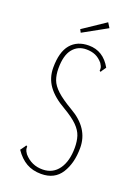

<svg xmlns="http://www.w3.org/2000/svg" viewBox="-147 -826 645 898"><g transform="rotate(20 175.0 -377.0)"><path d="M177 10Q135 10 103.5 -8Q72 -26 47 -63L63 -85L67 -92L73 -88Q72 -83 73.5 -75Q75 -67 84 -54Q121 -11 178 -12Q228 -13 256 -52.5Q284 -92 284 -159Q284 -191 276 -216Q268 -241 244.5 -264.5Q221 -288 175 -315Q117 -348 89 -387Q61 -426 61 -477Q61 -555 93 -593Q125 -631 183 -631Q255 -631 294 -561L280 -541L276 -534L270 -537Q271 -543 270 -551Q269 -559 260 -573Q243 -593 223.5 -601.5Q204 -610 178 -610Q136 -610 110.5 -578.5Q85 -547 85 -482Q85 -450 94 -425.5Q103 -401 129 -377Q155 -353 206 -323Q308 -265 308 -167Q308 -91 276 -40.5Q244 10 177 10ZM126 -674 118 -689 230 -764 245 -740Z"/></g></svg>

Font: Inconsolata ExtraCondensed ExtraLight
Style: Regular
Weight: 200
Width: 2
Monospace: yes
Designer: Raph Levien, Cyreal, Brenton Simpson
Foundry: Raph Levien, Cyreal, Google
Version: Version 3.001; ttfautohint (v1.8.2.53-6de2)